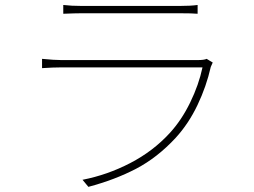

<svg xmlns="http://www.w3.org/2000/svg" viewBox="-20 -725 1017 769"><path d="M306.6 -701.2H700.2Q744.1 -701.2 771.5 -705.1V-669.9Q751 -671.9 699.2 -671.9H306.6Q282.2 -671.9 233.4 -669.9V-705.1Q265.6 -701.2 306.6 -701.2ZM824.2 -457Q806.6 -378.9 771 -304.2Q735.4 -229.5 683.6 -172.9Q610.4 -93.8 525.4 -49.3Q440.4 -4.9 334 23.4L310.5 -4.9Q410.2 -24.4 501.5 -71.8Q592.8 -119.1 659.2 -191.4Q707 -243.2 741.7 -314.5Q776.4 -385.7 791 -455.1H225.6Q192.4 -455.1 148.4 -452.1V-489.3Q197.3 -484.4 225.6 -484.4H771.5Q797.9 -484.4 807.6 -489.3L832 -474.6Q825.2 -460 824.2 -457Z"/></svg>

Font: Min Sans VF VF
Style: Regular
Weight: 400
Designer: Jinseong-Kim, NotoSansCJK, Nunito
Foundry: Jinseong-Kim
Version: Version 1.420;Glyphs 3.1.2 (3151)